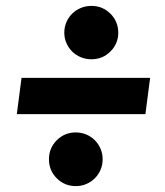

<svg xmlns="http://www.w3.org/2000/svg" viewBox="-20 -644 559 651"><path d="M37 -257 53 -380H489L473 -257ZM146 -104Q146 -142 172.5 -168.5Q199 -195 237 -195Q256 -195 272.5 -188Q289 -181 301.5 -168.5Q314 -156 321 -139.5Q328 -123 328 -104Q328 -85 321 -68.5Q314 -52 301.5 -39.5Q289 -27 272.5 -20Q256 -13 237 -13Q199 -13 172.5 -39.5Q146 -66 146 -104ZM198 -533Q198 -552 205 -568.5Q212 -585 224.5 -597.5Q237 -610 254 -617Q271 -624 290 -624Q328 -624 354.5 -597.5Q381 -571 381 -533Q381 -496 354.5 -469.5Q328 -443 290 -443Q271 -443 254 -450Q237 -457 224.5 -469.5Q212 -482 205 -498.5Q198 -515 198 -533Z"/></svg>

Font: Qjlgwqiwhsfqbnnlvksmvfsycuq
Style: Regular
Weight: 700
Italic angle: -8°
Designer: Carrois Corporate & Edenspiekermann
Foundry: Carrois Corporate GbR & Edenspiekermann AG
Version: Version 2.001